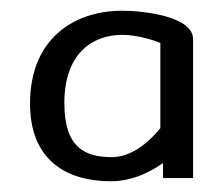

<svg xmlns="http://www.w3.org/2000/svg" viewBox="-20 -704 415 358"><path d="M36 -511C36 -406 103 -366 187 -366C231 -366 267 -388 284 -400V-372H340V-631C340 -674 246 -684 208 -684C116 -684 36 -630 36 -511ZM100 -512C100 -604 152 -639 208 -639C238 -639 269 -628 279 -624V-465C273 -458 236 -411 189 -411C139 -411 100 -428 100 -512Z"/></svg>

Font: Charger Sport
Style: Df
Weight: 400
Designer: Jasper
Foundry: Cannot Into Space Fonts
Version: Version 1.1